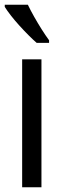

<svg xmlns="http://www.w3.org/2000/svg" viewBox="-28 -786 259 806"><path d="M146 0H65V-537H146ZM89 -766Q100 -743 115.5 -715.5Q131 -688 147.5 -662Q164 -636 178 -617V-606H126Q111 -619 92 -638Q73 -657 53.5 -678.5Q34 -700 18 -720.5Q2 -741 -8 -757V-766Z"/></svg>

Font: Noto Sans ExtraCondensed
Style: Regular
Weight: 400
Width: 2
Designer: Monotype Design Team
Foundry: Monotype Imaging Inc.
Version: Version 2.013